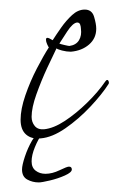

<svg xmlns="http://www.w3.org/2000/svg" viewBox="-20 -278 248 401"><path d="M65 11Q46 13 34.5 3Q23 -7 23 -28Q23 -50 33 -79Q43 -108 57 -135Q71 -162 82 -179Q81 -180 78.5 -185.5Q76 -191 76 -195Q76 -199 79 -199Q82 -199 90 -194Q97 -205 107.5 -220Q118 -235 130.5 -246.5Q143 -258 157 -258Q172 -258 176.5 -243Q181 -228 181 -218Q181 -198 166 -185Q151 -172 128 -170Q119 -170 109.5 -172.5Q100 -175 98 -177Q91 -163 78.5 -136Q66 -109 56 -81Q46 -53 46 -34Q46 -23 52.5 -15Q59 -7 72 -8Q92 -10 115.5 -25.5Q139 -41 162 -63.5Q185 -86 200 -108Q202 -111 204 -111Q206 -111 207 -108Q208 -105 207 -103Q193 -81 168.5 -55Q144 -29 116.5 -10Q89 9 65 11ZM125 -182Q139 -184 145 -194Q151 -204 149 -218Q149 -222 147.5 -226.5Q146 -231 141 -231Q132 -230 120.5 -212.5Q109 -195 104 -187Q106 -186 114.5 -184Q123 -182 125 -182ZM61 103Q48 103 37 97Q26 91 26 76Q26 67 32 49Q38 31 47 15.5Q56 0 66 0L68 2Q60 12 53 29Q46 46 46 59Q46 72 54.5 78.5Q63 85 75 85Q89 85 104.5 77.5Q120 70 124 70Q130 70 130 76Q130 82 115.5 88.5Q101 95 84 99Q67 103 61 103Z"/></svg>

Font: Fuggles
Style: Regular
Weight: 400
Designer: Rob Leuschke
Foundry: Robert E. Leuschke
Version: Version 1.100; ttfautohint (v1.8.3)